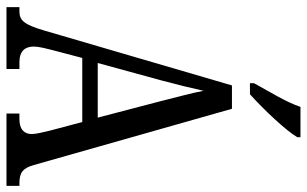

<svg xmlns="http://www.w3.org/2000/svg" viewBox="-202 -770 971 608"><g transform="rotate(90 284.0 -465.5)"><path d="M243 -784V-771H278C326 -814 394 -886 414 -921V-931H318C303 -886 271 -835 243 -784ZM2 0H198V-41H177C141 -41 127 -59 127 -86C127 -104 134 -129 138 -145L163 -240H366L393 -138C398 -118 404 -93 404 -80C404 -56 389 -41 357 -41H339V0H568V-41H560C527 -41 512 -51 502 -87L324 -714H250L76 -119C57 -55 44 -41 15 -41H2ZM179 -289 234 -490C247 -539 259 -587 267 -624C274 -587 287 -540 302 -480L352 -289Z"/></g></svg>

Font: Noto Serif Sinhala ExtraCondensed
Style: Regular
Weight: 400
Width: 2
Designer: Jelle Bosma - Monotype Design Team
Foundry: Monotype Imaging Inc.
Version: Version 2.007